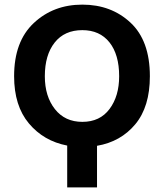

<svg xmlns="http://www.w3.org/2000/svg" viewBox="-20 -810 708 830"><path d="M173.8 -480.5Q173.8 -393.6 217.3 -338.4Q260.7 -283.2 335.9 -283.2Q412.1 -283.2 453.6 -338.9Q495.1 -394.5 495.1 -480.5Q495.1 -574.2 453.1 -627Q411.1 -679.7 335.9 -679.7Q258.8 -679.7 216.3 -626Q173.8 -572.3 173.8 -480.5ZM41 -480.5Q41 -630.9 126 -710.4Q210.9 -790 335.9 -790Q460.9 -790 544.4 -711.9Q627.9 -633.8 627.9 -480.5Q627.9 -348.6 564.9 -272.9Q502 -197.3 399.4 -179.7V0H270.5V-180.7Q168.9 -200.2 105 -276.4Q41 -352.5 41 -480.5Z"/></svg>

Font: Gothic A1
Style: Bold
Weight: 700
Version: Version 2.50